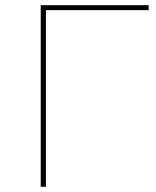

<svg xmlns="http://www.w3.org/2000/svg" viewBox="-20 -720 601 740"><path d="M137 0V-700H553V-681H148L157 -690V0Z"/></svg>

Font: Montserrat Alternates Thin
Style: Regular
Weight: 100
Designer: Julieta Ulanovsky
Foundry: Julieta Ulanovsky
Version: Version 9.000